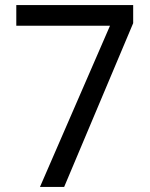

<svg xmlns="http://www.w3.org/2000/svg" viewBox="-20 -734 591 754"><path d="M412 -633H44V-714H503V-643L232 0H137Z"/></svg>

Font: gurmukhi115
Style: Regular
Weight: 400
Designer: Jelle Bosma - Monotype Design Team
Foundry: Monotype Imaging Inc.
Version: Version 2.003